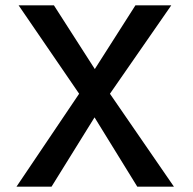

<svg xmlns="http://www.w3.org/2000/svg" viewBox="-20 -713 725 723"><path d="M635 -10 394 -360 625 -693H490L337 -453L183 -693H50L278 -360L42 -10H174L336 -271L497 -10Z"/></svg>

Font: Bluebird
Style: LiNrw
Weight: 300
Designer: Jasper
Foundry: Cannot Into Space Fonts
Version: Version 0.98